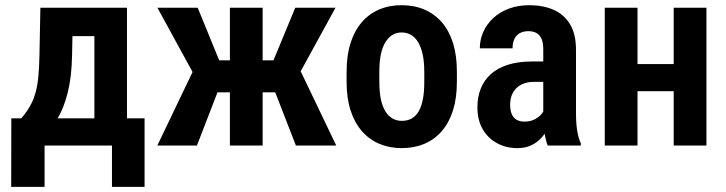

<svg xmlns="http://www.w3.org/2000/svg" viewBox="-20 -558 2784 736"><path d="M134.8 -528.3H259.8L256.3 -348.1Q254.9 -264.6 240 -204.6Q225.1 -144.5 200.7 -103.8Q176.3 -63 144.3 -38.1Q112.3 -13.2 76.7 0H48.3L47.9 -103.5L61.5 -104.5Q83 -129.4 96.2 -153.3Q109.4 -177.2 116.7 -204.6Q124 -231.9 127.2 -266.6Q130.4 -301.3 131.3 -348.1ZM167 -528.3H466.8V0H341.8V-419.4H167ZM23.4 -104.5H534.2V158.2H409.2V0H150.9V158.2H22.9Z M760.7 -204.1 583.5 -528.3H737.8L820.3 -326.7H908.7L892.1 -204.1ZM821.8 -225.1 734.9 0H583L723.6 -293.5ZM986.8 -528.3V0H861.3V-528.3ZM1266.1 -528.3 1088.4 -204.1H957L940.4 -326.7H1028.3L1111.8 -528.3ZM1114.3 0 1026.9 -225.1 1128.4 -293.5 1269 0Z M1308.6 -244.6V-283.2Q1308.6 -345.2 1323.7 -392.8Q1338.9 -440.4 1366.7 -472.7Q1394.5 -504.9 1433.3 -521.5Q1472.2 -538.1 1519.5 -538.1Q1567.9 -538.1 1606.7 -521.5Q1645.5 -504.9 1673.6 -472.7Q1701.7 -440.4 1716.6 -392.8Q1731.4 -345.2 1731.4 -283.2V-244.6Q1731.4 -182.6 1716.6 -135.3Q1701.7 -87.9 1673.6 -55.4Q1645.5 -22.9 1606.7 -6.6Q1567.9 9.8 1520.5 9.8Q1473.1 9.8 1434.3 -6.6Q1395.5 -22.9 1367.2 -55.4Q1338.9 -87.9 1323.7 -135.3Q1308.6 -182.6 1308.6 -244.6ZM1434.1 -283.2V-244.6Q1434.1 -206.1 1439.9 -178Q1445.8 -149.9 1457.3 -131.3Q1468.8 -112.8 1484.6 -103.8Q1500.5 -94.7 1520.5 -94.7Q1542 -94.7 1558.1 -103.8Q1574.2 -112.8 1585 -131.3Q1595.7 -149.9 1601.1 -178Q1606.4 -206.1 1606.4 -244.6V-283.2Q1606.4 -320.8 1600.3 -349.1Q1594.2 -377.4 1583 -396Q1571.8 -414.6 1555.7 -424.1Q1539.6 -433.6 1519.5 -433.6Q1500 -433.6 1484.4 -424.1Q1468.8 -414.6 1457.3 -396Q1445.8 -377.4 1439.9 -349.1Q1434.1 -320.8 1434.1 -283.2Z M2062.5 -114.3V-368.2Q2062.5 -394 2055.9 -409.2Q2049.3 -424.3 2036.6 -431.4Q2023.9 -438.5 2005.4 -438.5Q1985.4 -438.5 1971.7 -430.4Q1958 -422.4 1951.4 -407.5Q1944.8 -392.6 1944.8 -372.6H1819.3Q1819.3 -405.8 1832.5 -435.5Q1845.7 -465.3 1870.6 -488.5Q1895.5 -511.7 1930.7 -524.9Q1965.8 -538.1 2009.3 -538.1Q2061 -538.1 2101.3 -520.8Q2141.6 -503.4 2164.8 -465.6Q2188 -427.7 2188 -366.7V-125.5Q2188 -85 2192.6 -56.6Q2197.3 -28.3 2206.5 -8.3V0H2079.6Q2071.3 -20.5 2066.9 -52Q2062.5 -83.5 2062.5 -114.3ZM2078.6 -322.3 2079.1 -244.1H2026.4Q2004.4 -244.1 1987.5 -237.8Q1970.7 -231.4 1959 -219.7Q1947.3 -208 1941.4 -191.9Q1935.5 -175.8 1935.5 -156.7Q1935.5 -134.8 1941.9 -120.4Q1948.2 -106 1960.4 -98.9Q1972.7 -91.8 1990.2 -91.8Q2015.1 -91.8 2033.4 -102.5Q2051.8 -113.3 2061.3 -128.2Q2070.8 -143.1 2068.4 -156.2L2096.7 -105.5Q2091.8 -87.4 2081.5 -67.4Q2071.3 -47.4 2055.4 -29.8Q2039.6 -12.2 2016.8 -1.2Q1994.1 9.8 1963.4 9.8Q1919.9 9.8 1885 -9.3Q1850.1 -28.3 1830.1 -63.2Q1810.1 -98.1 1810.1 -147Q1810.1 -187 1823.2 -219.2Q1836.4 -251.5 1862.1 -274.4Q1887.7 -297.4 1927.2 -309.8Q1966.8 -322.3 2020 -322.3Z M2600.1 -312.5V-208.5H2385.7V-312.5ZM2423.8 -528.3V0H2298.3V-528.3ZM2688 -528.3V0H2562.5V-528.3Z"/></svg>

Font: Roboto Condensed SemiBold
Style: Regular
Weight: 600
Designer: Christian Robertson
Foundry: Google
Version: Version 3.008; 2023